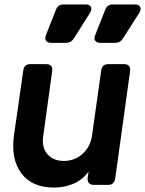

<svg xmlns="http://www.w3.org/2000/svg" viewBox="-20 -833 654 865"><path d="M223 12Q124 12 76 -52.5Q28 -117 43 -224L85 -516Q89 -544 116 -544H188Q219 -544 215 -512L175 -222Q167 -170 193 -139Q219 -108 268 -108Q316 -108 352 -140Q388 -172 395 -225L436 -516Q440 -544 468 -544H539Q570 -544 566 -512L499 -28Q494 0 467 0H403Q388 0 380.5 -8.5Q373 -17 375 -32L379 -60Q352 -23 311.5 -5.5Q271 12 223 12ZM211 -640Q194 -640 187.5 -649.5Q181 -659 187 -675L232 -789Q241 -813 266 -813H367Q384 -813 389.5 -802Q395 -791 386 -776L313 -660Q300 -640 277 -640ZM432 -640Q416 -640 409 -649.5Q402 -659 409 -675L454 -789Q463 -813 488 -813H588Q606 -813 611.5 -802Q617 -791 608 -776L534 -660Q522 -640 499 -640Z"/></svg>

Font: Pitagon Sans Text Bold
Style: Italic
Weight: 700
Italic angle: -8°
Designer: Travis Tran
Foundry: Pitagon
Version: Version 1.001; ttfautohint (v1.8.4.7-5d5b);gftools[0.9.26]